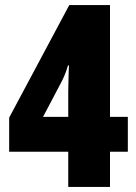

<svg xmlns="http://www.w3.org/2000/svg" viewBox="-20 -734 535 754"><path d="M482 -138V-275H412V-714H252L16 -272V-138H248V0H412V-138ZM248 -372V-275H149L218 -406C229 -426 239 -449 247 -477H251C250 -474 248 -384 248 -372Z"/></svg>

Font: Noto Sans Georgian ExtraCondensed Black
Style: Regular
Weight: 900
Width: 2
Designer: Monotype Design Team, Akaki Razmadze
Foundry: Google LLC
Version: Version 2.005